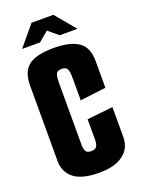

<svg xmlns="http://www.w3.org/2000/svg" viewBox="-148 -841 673 916"><g transform="rotate(-20 188.5 -383.5)"><path d="M194 8Q105 8 64.5 -24.5Q24 -57 24 -112V-496Q24 -567 63.5 -596.5Q103 -626 191 -626Q273 -626 316 -597Q359 -568 358 -495V-363L227 -347V-462Q227 -491 221 -505Q215 -519 191 -519Q168 -519 163 -503Q158 -487 158 -463V-144Q158 -127 164 -114.5Q170 -102 191 -102Q214 -102 220.5 -114.5Q227 -127 227 -144V-251L358 -265V-112Q358 -57 315.5 -24.5Q273 8 194 8ZM48 -673 133 -775H244L329 -673H239L189 -715L139 -673Z"/></g></svg>

Font: Smooch Sans ExtraBold
Style: Regular
Weight: 800
Designer: Robert E. Leuschke
Foundry: Robert E. Leuschke
Version: Version 1.010